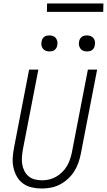

<svg xmlns="http://www.w3.org/2000/svg" viewBox="-20 -1069 613 1101"><path d="M219 12Q189 12 161.5 5.5Q134 -1 112 -17Q90 -33 76.5 -57Q63 -81 57 -108.5Q51 -136 53 -165.5Q55 -195 61 -225L147 -670H200L112 -216Q108 -194 106 -172Q104 -150 107 -129.5Q110 -109 119 -90.5Q128 -72 143 -59Q158 -46 178.5 -40.5Q199 -35 221 -35Q241 -35 261 -39.5Q281 -44 300 -54.5Q319 -65 335.5 -81Q352 -97 363 -115.5Q374 -134 381 -154Q388 -174 392 -194L484 -670H537L443 -185Q438 -160 429 -134.5Q420 -109 405 -85.5Q390 -62 368.5 -42.5Q347 -23 322.5 -10.5Q298 2 271.5 7Q245 12 219 12ZM479 -774Q467 -774 457 -778Q447 -782 441 -790.5Q435 -799 433 -810Q431 -821 434 -833Q435 -840 439.5 -847Q444 -854 450 -858.5Q456 -863 463.5 -864.5Q471 -866 479 -866Q490 -866 500 -862Q510 -858 516.5 -849.5Q523 -841 524.5 -830Q526 -819 523 -807Q522 -800 518 -793Q514 -786 507.5 -781.5Q501 -777 493.5 -775.5Q486 -774 479 -774ZM263 -774Q252 -774 242 -778Q232 -782 225.5 -790.5Q219 -799 217.5 -810Q216 -821 219 -833Q220 -840 224 -847Q228 -854 234.5 -858.5Q241 -863 248.5 -864.5Q256 -866 263 -866Q275 -866 285 -862Q295 -858 301 -849.5Q307 -841 309 -830Q311 -819 308 -807Q307 -800 302.5 -793Q298 -786 292 -781.5Q286 -777 278.5 -775.5Q271 -774 263 -774ZM572 -1001H249L250 -1049H573Z"/></svg>

Font: Lode Dark
Style: Italic
Weight: 400
Italic angle: -11°
Monospace: yes
Designer: Belleve Invis
Foundry: Belleve Invis
Version: Version 29.2.0; ttfautohint (v1.8.3)